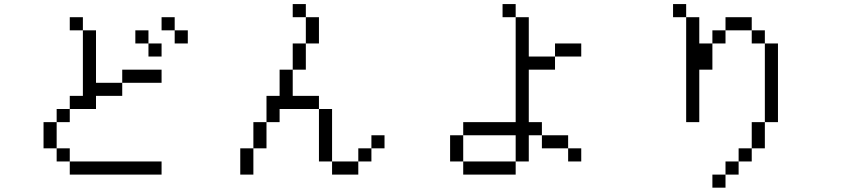

<svg xmlns="http://www.w3.org/2000/svg" viewBox="-20 -832 4040 915"><path d="M750 0V-62.5H312.5V0ZM750 -437.5V-500H562.5V-437.5H437.5Q437.5 -437.5 437.5 -687.5H375V-375H312.5V-312.5H250V-250H187.5Q187.5 -250 187.5 -125H250V-62.5H312.5V-125H250Q250 -125 250 -250H312.5V-312.5H437.5V-375H562.5V-437.5ZM750 -562.5V-625H687.5V-562.5ZM875 -625V-687.5H812.5V-625ZM687.5 -625V-687.5H625V-625ZM375 -687.5V-750H312.5V-687.5ZM812.5 -687.5V-750H750V-687.5Z M1812.5 -125V-187.5H1750V-125H1687.5V-62.5H1562.5V0H1687.5V-62.5H1750V-125ZM1125 -125Q1125 -125 1125 0H1187.5Q1187.5 0 1187.5 -125ZM1562.5 -62.5Q1562.5 -62.5 1562.5 -312.5H1500Q1500 -312.5 1500 -62.5ZM1187.5 -125H1250Q1250 -125 1250 -250H1187.5Q1187.5 -250 1187.5 -125ZM1250 -250H1312.5V-312.5H1500V-375H1375Q1375 -375 1375 -500H1312.5Q1312.5 -500 1312.5 -375H1250Q1250 -375 1250 -250ZM1375 -500H1437.5Q1437.5 -500 1437.5 -625H1375Q1375 -625 1375 -500ZM1437.5 -625H1500Q1500 -625 1500 -750H1437.5Q1437.5 -750 1437.5 -625ZM1437.5 -750V-812.5H1375V-750Z M2750 -62.5V-125H2687.5V-62.5ZM2750 -562.5V-625H2625V-562.5H2500V-750H2437.5Q2437.5 -750 2437.5 -250H2187.5V-187.5H2125Q2125 -187.5 2125 -62.5H2187.5V0H2437.5V-62.5H2187.5Q2187.5 -62.5 2187.5 -187.5H2437.5Q2437.5 -187.5 2437.5 -62.5H2500Q2500 -62.5 2500 -187.5H2562.5V-125H2687.5V-187.5H2562.5V-250H2500Q2500 -250 2500 -500H2625V-562.5ZM2437.5 -750V-812.5H2375V-750Z M3437.5 0H3375V62.5H3437.5ZM3437.5 0H3500V-62.5H3437.5ZM3500 -62.5H3562.5V-125H3500ZM3562.5 -125H3625Q3625 -125 3625 -250H3562.5Q3562.5 -250 3562.5 -125ZM3625 -250H3687.5Q3687.5 -250 3687.5 -625H3625Q3625 -625 3625 -250ZM3250 -750Q3250 -750 3250 -250H3312.5Q3312.5 -250 3312.5 -500H3375Q3375 -500 3375 -625H3312.5Q3312.5 -625 3312.5 -750ZM3375 -625H3437.5V-687.5H3375ZM3625 -625V-687.5H3562.5V-625ZM3437.5 -687.5H3562.5V-750H3437.5ZM3250 -750V-812.5H3187.5V-750Z"/></svg>

Font: Unifont
Style: Regular
Weight: 500
Version: Version 15.1.04